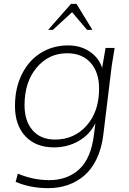

<svg xmlns="http://www.w3.org/2000/svg" viewBox="-20 -746 659 982"><path d="M323.2 -473.6Q229 -473.6 167.2 -399.9Q105.5 -326.2 105.5 -208.5Q105.5 -126.5 147 -79.3Q188.5 -32.2 261.2 -32.2Q359.9 -32.2 423.3 -104Q486.8 -175.8 486.8 -292.5Q486.8 -376.5 443.4 -425Q399.9 -473.6 323.2 -473.6ZM56.6 -204.1Q56.6 -295.4 92 -366.5Q127.4 -437.5 189.2 -475.6Q251 -513.7 328.1 -513.7Q392.6 -513.7 439.2 -481.9Q485.8 -450.2 502.4 -398.9L520 -501H566.4L551.3 -408.7L508.3 -55.7Q499.5 14.2 474.1 67.1Q448.7 120.1 410.6 152.3Q372.6 184.6 326.4 200.4Q280.3 216.3 226.6 216.3Q135.3 216.3 60.1 184.1L71.3 142.1Q149.9 175.3 231.9 175.3Q324.7 175.3 385 119.9Q445.3 64.5 460.4 -55.7L467.8 -115.2Q438 -56.2 381.3 -24.2Q324.7 7.8 256.3 7.8Q163.1 7.8 109.9 -49.1Q56.6 -106 56.6 -204.1ZM226.1 -593.3 343.3 -726.1H371.1L452.6 -593.3H425.3L348.6 -683.6L250.5 -593.3Z"/></svg>

Font: Muli
Style: ExtraLightItalic
Weight: 200
Italic angle: -7°
Designer: Vernon Adams
Foundry: newtypography
Version: Version 2.0; ttfautohint (v1.00rc1.2-2d82) -l 8 -r 50 -G 200